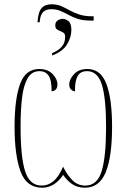

<svg xmlns="http://www.w3.org/2000/svg" viewBox="-20 -866 591 896"><path d="M155 -762Q158 -810 174 -828Q190 -846 220 -846Q246 -846 265.5 -837.5Q285 -829 304.5 -818Q324 -807 349.5 -798.5Q375 -790 411 -790H417V-770H401Q367 -770 343 -778Q319 -786 300 -796.5Q281 -807 262 -815Q243 -823 220 -823Q194 -823 181.5 -810Q169 -797 166 -771L165 -762ZM223 -618Q249 -628 266.5 -646Q284 -664 284 -695Q284 -707 277 -712.5Q270 -718 261 -721Q252 -724 245 -729.5Q238 -735 238 -748Q238 -763 249 -770.5Q260 -778 273 -778Q287 -778 300 -767Q313 -756 313 -726Q313 -692 292.5 -658.5Q272 -625 223 -607ZM177 10Q104 10 76 -65.5Q48 -141 48 -274Q48 -403 73.5 -473.5Q99 -544 163 -544Q203 -544 225.5 -520.5Q248 -497 248 -472Q248 -456 240 -448Q232 -440 221 -440Q221 -493 206.5 -513.5Q192 -534 165 -534Q128 -534 109 -501Q90 -468 83 -410.5Q76 -353 76 -277Q76 -132 97.5 -66Q119 0 174 0Q205 0 229.5 -20.5Q254 -41 274 -87H275Q295 -47 319.5 -23.5Q344 0 378 0Q434 0 454.5 -67.5Q475 -135 475 -273Q475 -407 455.5 -470.5Q436 -534 386 -534Q355 -534 342 -510.5Q329 -487 330 -440Q320 -440 311.5 -448.5Q303 -457 303 -472Q303 -495 325 -519.5Q347 -544 388 -544Q450 -544 476.5 -474.5Q503 -405 503 -274Q503 -135 473.5 -62.5Q444 10 376 10Q340 10 315 -8Q290 -26 275 -50Q234 10 177 10Z"/></svg>

Font: Noto Serif Display ExtraCondensed Thin
Style: Regular
Weight: 100
Width: 2
Designer: Monotype Design Team
Foundry: Monotype Imaging Inc.
Version: Version 2.009